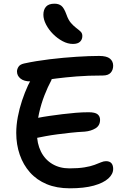

<svg xmlns="http://www.w3.org/2000/svg" viewBox="-20 -1013 679 1040"><path d="M358 7Q287 7 233 -15.5Q179 -38 142.5 -79Q106 -120 87 -175Q68 -230 68 -293Q68 -335 76.5 -380Q85 -425 99.5 -468.5Q114 -512 132 -551Q148 -585 170.5 -607.5Q193 -630 223 -630Q238 -630 248.5 -624.5Q259 -619 262 -608Q265 -597 258 -578Q239 -543 221 -497Q203 -451 191.5 -399.5Q180 -348 180 -293Q180 -236 201.5 -192.5Q223 -149 263 -125Q303 -101 356 -101Q404 -101 437.5 -106.5Q471 -112 492 -120Q513 -128 527.5 -134Q542 -140 554 -140Q574 -140 583.5 -129Q593 -118 593 -98Q593 -70 566.5 -46Q540 -22 488 -7.5Q436 7 358 7ZM174 -265Q152 -260 139.5 -266.5Q127 -273 121.5 -287Q116 -301 116 -316Q116 -337 134 -353Q152 -369 182 -374Q212 -380 246.5 -385Q281 -390 317.5 -394.5Q354 -399 390 -402Q426 -405 460 -405Q495 -405 508.5 -394Q522 -383 522 -364Q522 -333 497.5 -318Q473 -303 439 -300Q400 -298 363 -294Q326 -290 291.5 -285.5Q257 -281 227.5 -275.5Q198 -270 174 -265ZM145 -572Q110 -572 91 -587.5Q72 -603 72 -626Q72 -638 80 -651Q88 -664 110 -669Q174 -683 249 -692Q324 -701 395 -705.5Q466 -710 517 -710Q558 -710 575.5 -695.5Q593 -681 593 -657Q593 -634 579.5 -619Q566 -604 537 -604Q457 -604 395 -599Q333 -594 286 -588Q239 -582 204.5 -577Q170 -572 145 -572ZM375 -775Q347 -775 319 -790Q291 -805 267.5 -828.5Q244 -852 229.5 -880Q215 -908 215 -933Q215 -961 229.5 -977Q244 -993 275 -993Q298 -993 312.5 -981.5Q327 -970 340 -934Q350 -905 364.5 -888.5Q379 -872 393 -861.5Q407 -851 416.5 -842Q426 -833 426 -818Q426 -799 413.5 -787Q401 -775 375 -775Z"/></svg>

Font: Shantell Sans Medium
Style: Regular
Weight: 500
Designer: Stephen Nixon, Anya Danilova, Shantell Martin
Foundry: Arrow Type
Version: Version 1.011;[c5ecc13dd]